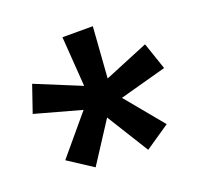

<svg xmlns="http://www.w3.org/2000/svg" viewBox="-86 -803 638 621"><g transform="rotate(-20 232.5 -492.5)"><path d="M171.9 -466.8 12.7 -510.7 44.4 -603 200.2 -539.1 188 -710.9H292.5L279.8 -535.6L431.2 -598.1L462.9 -504.9L301.8 -460.9L408.7 -331.5L324.2 -273.9L234.9 -417.5L145 -278.8L60.5 -334Z"/></g></svg>

Font: TypoPRO Roboto
Style: Regular
Weight: 900
Designer: Google
Version: Version 2.136; 2016